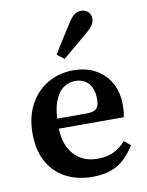

<svg xmlns="http://www.w3.org/2000/svg" viewBox="-87 -832 697 908"><g transform="rotate(-10 261.5 -377.5)"><path d="M285 14Q211 14 155.5 -15.5Q100 -45 69.5 -101Q39 -157 39 -237Q39 -316 70.5 -375Q102 -434 157 -466Q212 -498 280 -498Q341 -498 386.5 -473Q432 -448 457.5 -403Q483 -358 483 -296Q483 -279 481.5 -264Q480 -249 477 -238H99V-286H315Q348 -288 358 -302.5Q368 -317 368 -342Q368 -378 357 -401Q346 -424 326 -435.5Q306 -447 279 -447Q250 -447 223.5 -428.5Q197 -410 181 -367.5Q165 -325 165 -252Q165 -191 185 -149.5Q205 -108 240.5 -87Q276 -66 322 -66Q367 -66 399.5 -81.5Q432 -97 458 -127L488 -102Q467 -67 439.5 -40.5Q412 -14 374.5 0Q337 14 285 14ZM216 -584Q228 -604 240.5 -624.5Q253 -645 268 -668Q283 -691 300 -718Q317 -746 332 -757.5Q347 -769 366 -769Q384 -769 398 -757Q412 -745 412 -723Q412 -706 401 -690.5Q390 -675 365 -655Q342 -635 322.5 -619Q303 -603 285.5 -588Q268 -573 250 -558Z"/></g></svg>

Font: Source Serif 4 18pt SemiBold
Style: Regular
Weight: 600
Designer: Frank Grießhammer
Foundry: Adobe Systems Incorporated
Version: Version 4.004;hotconv 1.0.116;makeotfexe 2.5.65601